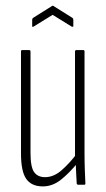

<svg xmlns="http://www.w3.org/2000/svg" viewBox="-20 -660 377 686"><path d="M133 6Q93 6 74 -20.5Q55 -47 55 -112V-476Q55 -481 59 -481H84Q89 -481 89 -476V-114Q89 -63 102 -45Q115 -27 141 -27Q172 -27 200.5 -52Q229 -77 256 -113L258 -79Q229 -43 198.5 -18.5Q168 6 133 6ZM259 0Q255 0 254 -5Q253 -28 251.5 -54.5Q250 -81 250 -95L248 -99V-476Q248 -481 253 -481H278Q282 -481 282 -476V-114Q282 -82 283 -55Q284 -28 285 -6Q286 0 281 0ZM100 -565Q95 -562 95 -567V-589Q95 -594 98 -596L165 -638Q168 -641 172 -638L239 -596Q242 -594 242 -589V-567Q242 -563 236 -565L168 -607Z"/></svg>

Font: Sofia Sans Extra Condensed ExtraLight
Style: Regular
Weight: 250
Designer: Botio Nikoltchev, Ani Petrova
Foundry: lettersoup
Version: Version 4.101